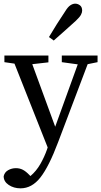

<svg xmlns="http://www.w3.org/2000/svg" viewBox="-20 -778 552 1047"><path d="M317 -439V-475H512V-439L458 -428L297 -3Q247 130 200.5 189.5Q154 249 92 249Q55 249 27.5 230.5Q0 212 0 183Q5 161 24.5 150Q44 139 67 139Q87 139 104 147.5Q121 156 141 177L146 182Q178 155 200 116.5Q222 78 236 38L240 26L59 -431L4 -439V-475H244V-438L156 -428L281 -87L404 -427ZM247 -576Q289 -647 336 -717Q350 -740 363.5 -749Q377 -758 390 -758Q404 -758 416 -749Q428 -740 428 -720Q428 -710 421.5 -697.5Q415 -685 394 -665Q363 -637 333.5 -610.5Q304 -584 273 -557Z"/></svg>

Font: Source Serif Pro
Style: Regular
Weight: 400
Designer: Frank Grießhammer
Foundry: Adobe Systems Incorporated
Version: Version 3.001;hotconv 1.0.111;makeotfexe 2.5.65597